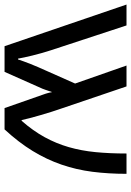

<svg xmlns="http://www.w3.org/2000/svg" viewBox="114 -690 576 844"><g transform="rotate(90 402.0 -268.0)"><path d="M183.1 0 0 -536.1H91.8L201.2 -203.1Q214.8 -160.6 224.1 -122.3Q233.4 -84 237.8 -59.1H241.2Q244.6 -69.8 249.8 -84Q254.9 -98.1 261.2 -114Q267.6 -129.9 274.7 -146.7Q281.7 -163.6 289.1 -179.2L347.2 -310.1L268.1 -536.1H359.9L458 -247.1Q463.9 -231 471.4 -206.8Q479 -182.6 486.3 -157.5Q493.7 -132.3 499.5 -109.9Q505.4 -87.4 507.8 -75.2H511.2Q555.2 -125.5 583 -176.3Q610.8 -227.1 626.7 -282.2Q642.6 -337.4 648.7 -399.7Q654.8 -461.9 654.8 -536.1H744.1Q744.1 -456.5 735.1 -386Q726.1 -315.4 703.6 -250.2Q681.2 -185.1 643.6 -123.5Q606 -62 548.8 0H455.1L397 -166Q391.1 -181.6 387.9 -194.6Q384.8 -207.5 384.8 -209Q384.3 -208.5 382.8 -203.9Q381.3 -199.2 379.2 -192.6Q377 -186 374.5 -179Q372.1 -171.9 370.1 -167L295.9 0Z"/></g></svg>

Font: Genotype
Style: Regular
Weight: 400
Foundry: Ascender Corporation
Version: Version 1.00